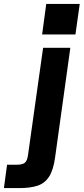

<svg xmlns="http://www.w3.org/2000/svg" viewBox="-117 -740 427 980"><path d="M119 -720H290L268 -564H98ZM-97 220 -81 101H-35Q-3 101 9.5 91Q22 81 26 51L103 -496H242L164 65Q155 129 133 162.5Q111 196 74 208Q37 220 -17 220Z"/></svg>

Font: Host Grotesk Black
Style: Italic
Weight: 900
Italic angle: -8°
Designer: Doğukan Karapınar based on Poppins by Indian Type Foundry, Jonny Pinhorn
Foundry: Element Type
Version: Version 1.000; ttfautohint (v1.8.4.7-5d5b);gftools[0.9.33]